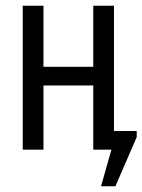

<svg xmlns="http://www.w3.org/2000/svg" viewBox="-20 -520 495 667"><path d="M304 -223H131V0H59V-500H131V-288H304V-500H376V-65H455V-44L381 127H331L367 0H304Z"/></svg>

Font: PT Sans Narrow
Style: Regular
Weight: 400
Width: 3
Designer: A.Korolkova, O.Umpeleva, V.Yefimov
Foundry: ParaType Ltd
Version: Version 2.003W OFL